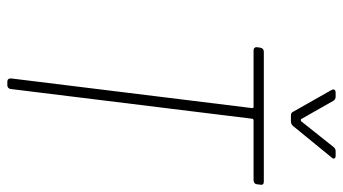

<svg xmlns="http://www.w3.org/2000/svg" viewBox="-226 -710 936 524"><g transform="rotate(90 242.0 -448.0)"><path d="M484 -690 483 -682Q483 -678 480 -675Q477 -672 472 -672H309Q307 -672 305.5 -671Q304 -670 304 -668L223 -10Q223 -6 220 -3Q217 0 212 0H203Q194 0 194 -10L275 -668Q275 -672 272 -672H117Q113 -672 110.5 -675Q108 -678 109 -682L110 -690Q112 -700 121 -700H476Q486 -700 484 -690ZM224 -889Q224 -896 233 -896H244Q251 -896 255 -890L305 -802Q306 -801 308 -801Q310 -801 311 -802L381 -890Q385 -896 393 -896H405Q411 -896 412.5 -892.5Q414 -889 409 -884L324 -780Q319 -774 311 -774H296Q287 -774 285 -780L226 -884Z"/></g></svg>

Font: Barlow Semi Condensed Thin
Style: Italic
Weight: 250
Width: 4
Italic angle: -7°
Designer: Jeremy Tribby
Foundry: Tribby Type
Version: Version 1.408